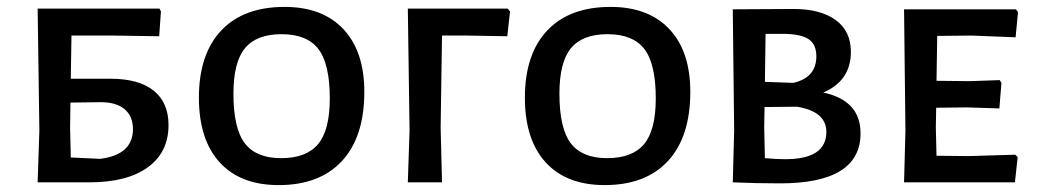

<svg xmlns="http://www.w3.org/2000/svg" viewBox="-20 -528 3020 556"><path d="M300 -300Q382 -300 425 -265.5Q468 -231 468 -166Q468 -87 408 -43.5Q348 0 239 0H89L94 -150L89 -503H442L446 -495L441 -423L308 -425H187L185 -300ZM270 -68Q365 -80 365 -154Q365 -192 340 -212.5Q315 -233 268 -232L184 -231L183 -159L185 -72Z M804 -508Q914 -508 974.5 -443.5Q1035 -379 1035 -262Q1035 -132 970.5 -62Q906 8 787 8Q676 8 616 -58Q556 -124 556 -245Q556 -371 620.5 -439.5Q685 -508 804 -508ZM795 -429Q723 -429 689.5 -388.5Q656 -348 656 -257Q656 -156 689 -113Q722 -70 794 -70Q867 -70 901 -110.5Q935 -151 935 -243Q935 -343 902 -386Q869 -429 795 -429Z M1450 -503 1457 -495 1449 -423 1335 -425H1260L1256 -159L1260 0H1161L1166 -150L1161 -503Z M1748 -508Q1858 -508 1918.5 -443.5Q1979 -379 1979 -262Q1979 -132 1914.5 -62Q1850 8 1731 8Q1620 8 1560 -58Q1500 -124 1500 -245Q1500 -371 1564.5 -439.5Q1629 -508 1748 -508ZM1739 -429Q1667 -429 1633.5 -388.5Q1600 -348 1600 -257Q1600 -156 1633 -113Q1666 -70 1738 -70Q1811 -70 1845 -110.5Q1879 -151 1879 -243Q1879 -343 1846 -386Q1813 -429 1739 -429Z M2364 -260Q2472 -237 2472 -142Q2472 3 2239 3Q2168 3 2102 0L2106 -150L2102 -501L2278 -502Q2356 -502 2400 -470Q2444 -438 2444 -378Q2444 -294 2364 -260ZM2344 -365Q2344 -400 2321 -415Q2298 -430 2245 -430H2197L2195 -291L2277 -288Q2344 -303 2344 -365ZM2254 -67Q2373 -67 2373 -146Q2373 -205 2288 -219L2194 -218L2193 -159L2195 -70Q2227 -67 2254 -67Z M2785 -76 2920 -80 2927 -73 2919 0H2598L2602 -150L2598 -501H2922L2928 -493L2921 -420L2794 -425L2694 -424L2692 -294L2788 -293L2875 -296L2880 -288L2874 -214L2780 -217L2691 -216L2690 -159L2692 -77Z"/></svg>

Font: Alegreya Sans SC Medium
Style: Regular
Weight: 500
Designer: Juan Pablo del Peral
Foundry: Huerta Tipografica
Version: Version 2.001;PS 002.001;hotconv 1.0.88;makeotf.lib2.5.64775